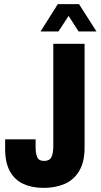

<svg xmlns="http://www.w3.org/2000/svg" viewBox="-20 -901 489 933"><path d="M192 12Q136 12 94 -7Q52 -26 28.5 -68Q5 -110 5 -177V-224H153V-187Q153 -155 161 -137Q169 -119 194 -119Q221 -119 230 -137.5Q239 -156 239 -192V-688H391V-184Q391 -113 364.5 -69.5Q338 -26 293.5 -7Q249 12 192 12ZM177 -748 261 -881H364L449 -748H362L294 -854H333L264 -748Z"/></svg>

Font: Archivo ExtraCondensed ExtraBold
Style: Regular
Weight: 800
Width: 2
Designer: Hector Gatti
Foundry: Omnibus-Type
Version: Version 2.001